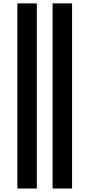

<svg xmlns="http://www.w3.org/2000/svg" viewBox="-20 -875 515 1107"><path d="M80.1 211.9V-855.5H192.4V211.9ZM283.2 211.9V-855.5H395.5V211.9Z"/></svg>

Font: Gothic A1
Style: Bold
Weight: 700
Version: Version 2.50